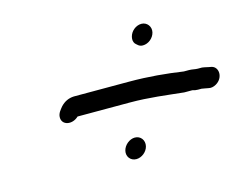

<svg xmlns="http://www.w3.org/2000/svg" viewBox="-68 -605 787 623"><g transform="rotate(-15 326.0 -293.0)"><path d="M292.4 -118.5C288.1 -99.9 300.7 -83 320.2 -83C338.4 -83 356.5 -97.4 360.7 -115.5C365.2 -135 352.4 -152 333.1 -152C314.8 -152 296.5 -136.6 292.4 -118.5ZM408.5 -470C406.4 -460.7 407.6 -453 412.2 -447C419.1 -440.7 423.9 -434 436.2 -434C454.7 -434 472.5 -448.5 476.8 -467C481.1 -485.7 467.8 -503 449.1 -503C430.6 -503 412.8 -488.5 408.5 -470ZM526.2 -252H553.2C559.4 -250 565.5 -249 571.5 -249H583.5C586 -248.3 589.8 -247.7 595 -247L605.6 -245C613.8 -243 622.3 -244.5 631.1 -249.5C659.6 -265.6 657.6 -303.1 633.3 -309L622.8 -311C614.6 -313 607.9 -314.3 602.7 -315H588.7C579.4 -315 570.3 -318 559.4 -318H542.4C486.2 -326.3 427.4 -332 361.6 -332H176.6C159.2 -331.3 144.2 -324.3 131.8 -311C124.2 -301.6 115.6 -292.3 115 -279.5C113.7 -251 149 -244.3 171.4 -266H346.4C411.9 -266 468.9 -257.9 526.2 -252Z"/></g></svg>

Font: HoneyBee
Style: RegIt
Weight: 400
Foundry: Cannot Into Space Fonts
Version: Version 0.89